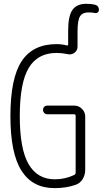

<svg xmlns="http://www.w3.org/2000/svg" viewBox="-20 -970 540 1000"><path d="M471.7 -946.3Q495.1 -941.4 495.1 -918Q495.1 -910.2 488.8 -905.3Q482.4 -900.4 473.6 -902.3Q461.9 -905.3 439.5 -905.3Q410.2 -905.3 397 -885.3Q383.8 -865.2 383.8 -803.7V-726.6Q383.8 -707 367.2 -694.8Q350.6 -682.6 330.1 -688.5Q301.8 -694.3 274.4 -694.3Q176.8 -694.3 129.9 -616.7Q83 -539.1 83 -365.2Q83 -194.3 128.9 -115.2Q174.8 -36.1 265.6 -36.1Q319.3 -36.1 366.2 -58.6Q374 -61.5 374 -72.3V-366.2Q374 -375 365.2 -375H225.6Q216.8 -375 210.4 -381.8Q204.1 -388.7 204.1 -397.9Q204.1 -407.2 210.4 -413.6Q216.8 -419.9 225.6 -419.9H367.2Q390.6 -419.9 407.2 -402.8Q423.8 -385.7 423.8 -363.3V-85.9Q423.8 -58.6 410.2 -36.6Q396.5 -14.6 372.1 -6.8Q324.2 9.8 263.7 9.8Q149.4 9.8 91.8 -81.1Q34.2 -171.9 34.2 -365.2Q34.2 -562.5 92.8 -651.4Q151.4 -740.2 274.4 -740.2Q302.7 -740.2 327.1 -733.4Q335 -731.4 335 -739.3V-810.5Q335 -886.7 357.4 -918.5Q379.9 -950.2 428.7 -950.2Q453.1 -950.2 471.7 -946.3Z"/></svg>

Font: Rounded Mgen+ 2m light
Style: Regular
Weight: 200
Designer: [Source Han Sans]
Ryoko NISHIZUKA  (kana & ideographs); Paul D. Hunt (Latin, Greek & Cyrillic); Wenlong ZHANG  (bopomofo
Version: Version 1.059.20150602